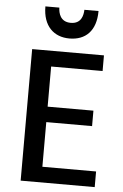

<svg xmlns="http://www.w3.org/2000/svg" viewBox="-61 -968 650 1015"><g transform="rotate(5 264.0 -460.5)"><path d="M279 -767C197 -767 138 -820 138 -925H212C213 -896 223 -850 279 -850C335 -850 344 -896 345 -925H420C420 -819 364 -767 279 -767ZM481 4H88V-694H469V-611H196V-398H439V-316H196V-79H481Z"/></g></svg>

Font: Repo Medium
Style: Regular
Weight: 500
Designer: Stefan Peev
Foundry: Context Ltd
Version: Version 1.502